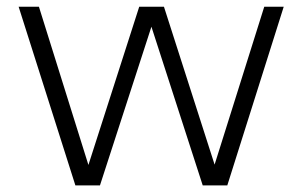

<svg xmlns="http://www.w3.org/2000/svg" viewBox="-20 -562 916 582"><path d="M781 -541.5H840L669 0H594.5L439 -481L283 0H208.5L36.5 -541.5H98L248 -62L402 -541.5H477L630.5 -63Z"/></svg>

Font: Encode Sans Semi Expanded Light
Style: Regular
Weight: 300
Width: 6
Designer: Multiple Designers
Foundry: Impallari Type
Version: Version 2.000